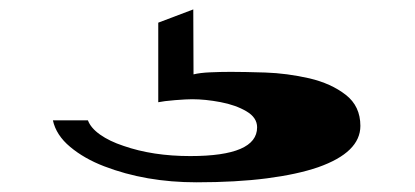

<svg xmlns="http://www.w3.org/2000/svg" viewBox="-20 -96 873 404"><path d="M393.6 287.6Q286.6 287.6 199.2 253.9Q157.2 237.8 127.7 213.1Q98.1 188.5 91.3 157.2H165Q170.9 173.3 190.7 187.3Q210.4 201.2 239.7 210.9Q301.3 232.4 380.4 232.4Q521 232.4 521 171.9Q521 151.4 498.5 138.2Q476.1 125 444.1 118.9Q412.1 112.8 384.3 112.8Q372.6 112.8 348.4 114.7Q324.2 116.7 313 119.1V-48.3L386.7 -76.2L387.2 60.5Q400.9 57.1 422.1 56.2Q443.4 55.2 465.8 55.2Q493.2 55.2 538.3 56.6Q583.5 58.1 630.9 68.8Q676.8 79.6 707.5 103.5Q738.3 127.4 738.3 168.9Q738.3 224.6 649.4 255.9Q605.5 271 541.3 279.3Q477.1 287.6 393.6 287.6Z"/></svg>

Font: Asset
Style: Regular
Weight: 400
Version: Version 1.003; ttfautohint (v1.8.4.7-5d5b)